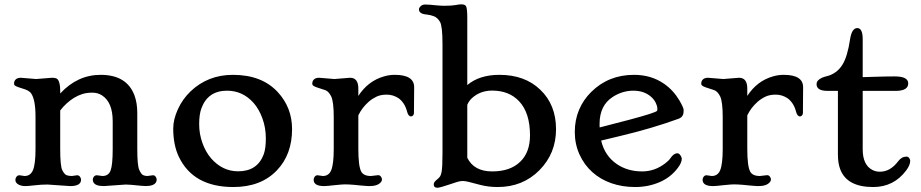

<svg xmlns="http://www.w3.org/2000/svg" viewBox="-20 -865 4318 900"><path d="M308.6 7.3 203.1 0Q171.9 0 141.8 3.7Q111.8 7.3 98.9 7.3Q85.9 7.3 76.4 4.2Q66.9 1 61.5 -3.4Q52.2 -11.2 52.2 -20.8Q52.2 -30.3 57.6 -36.9Q63 -43.5 70.8 -43.5L95.2 -40Q122.6 -40 134.3 -66.9Q146.5 -95.2 146.5 -167V-317.9Q146.5 -399.4 125 -428.7Q115.7 -440.9 90.3 -448.5Q64.9 -456.1 55.4 -460.7Q45.9 -465.3 45.9 -471.9Q45.9 -478.5 47.4 -482.9Q48.8 -487.3 52.2 -491.2Q60.5 -500.5 77.6 -500.5L149.4 -494.6L223.1 -500.5Q244.1 -500.5 250 -493.2Q262.2 -479.5 262.2 -439.9V-426.8Q343.3 -514.2 451.7 -514.2Q575.2 -514.2 610.8 -416.5Q623.5 -381.8 623.5 -334.5V-167Q623.5 -89.4 632.6 -69.1Q641.6 -48.8 650.4 -44.4Q659.2 -40 670.9 -40L696.8 -43.5Q705.1 -43.5 709.7 -36.6Q714.4 -29.8 714.4 -23.9Q714.4 -18.1 712.4 -12.9Q710.4 -7.8 705.1 -3.4Q687.5 10.7 642.6 5.9Q586.4 0 569.8 0L466.8 7.3Q424.8 7.3 417 -12.7Q415 -18.1 415 -24.2Q415 -30.3 420.2 -36.9Q425.3 -43.5 434.1 -43.5L460 -40Q488.8 -40 498.5 -66.2Q508.3 -92.3 508.3 -167V-296.4Q508.3 -385.7 458 -418Q438.5 -430.7 412.4 -430.7Q386.2 -430.7 365.7 -424.1Q345.2 -417.5 326.7 -406.2Q290 -383.3 262.2 -347.2V-167Q262.2 -85.9 272.2 -66.7Q282.2 -47.4 292.5 -43.7Q302.7 -40 316.9 -40L341.3 -43.5Q349.6 -43.5 354.7 -36.9Q359.9 -30.3 359.9 -22.5Q359.9 7.3 308.6 7.3Z M792 -262.7Q792 -304.7 813.7 -352.5Q835.4 -400.4 873 -436.5Q954.6 -514.2 1071.8 -514.2Q1207.5 -514.2 1282.2 -433.1Q1349.1 -360.4 1349.1 -259.8Q1349.1 -141.1 1278.3 -66.9Q1203.6 11.7 1073.7 11.7Q886.2 11.7 818.4 -129.9Q792 -185.1 792 -262.7ZM923.8 -356.4Q913.6 -328.6 913.6 -282.7Q913.6 -236.8 929 -194.3Q944.3 -151.9 969.7 -122.6Q1022.9 -62 1096.2 -62Q1186 -62 1215.8 -140.6Q1226.1 -167.5 1226.1 -216.8Q1226.1 -266.1 1210 -310.3Q1193.8 -354.5 1168 -383.3Q1117.2 -439.9 1044.4 -439.9Q954.1 -439.9 923.8 -356.4Z M1499.5 7.3Q1450.2 7.3 1450.2 -22.5Q1450.2 -30.3 1455.3 -36.9Q1460.4 -43.5 1468.8 -43.5L1493.2 -40Q1521 -40 1532.2 -66.4Q1544.4 -94.7 1544.4 -167V-315.9Q1544.4 -387.2 1532.7 -412.6Q1521 -436.5 1504.9 -442.4Q1488.8 -448.2 1475.8 -451.9Q1462.9 -455.6 1453.4 -460.4Q1443.8 -465.3 1443.8 -471.9Q1443.8 -478.5 1445.3 -482.9Q1446.8 -487.3 1450.2 -491.2Q1458.5 -500.5 1475.6 -500.5L1547.4 -494.6L1621.1 -500.5Q1659.7 -500.5 1659.7 -449.7V-415.5Q1705.6 -485.8 1779.8 -506.8Q1804.2 -514.2 1830.6 -514.2Q1921.4 -514.2 1921.4 -456.1L1920.4 -335.4Q1920.4 -328.6 1916.3 -324Q1912.1 -319.3 1906.7 -319.3Q1894 -319.3 1888.2 -341.8Q1882.3 -364.3 1871.6 -380.1Q1860.8 -396 1847.2 -405.3Q1821.8 -421.4 1793.2 -421.4Q1764.6 -421.4 1745.1 -412.1Q1725.6 -402.8 1709 -388.7Q1676.8 -360.4 1659.7 -324.2V-167Q1659.7 -85.9 1673.3 -60.5Q1684.6 -40 1718.8 -40L1752.4 -43.9Q1760.7 -43.9 1765.6 -37.1Q1770.5 -30.3 1770.5 -23.9Q1770.5 -17.6 1766.4 -12.2Q1762.2 -6.8 1755.4 -2.4Q1733.4 11.2 1687 5.9Q1675.8 4.9 1664.6 3.9Q1608.4 -2.4 1580.6 0Q1552.7 2.4 1541 3.7Q1529.3 4.9 1519.5 6.1Q1509.8 7.3 1499.5 7.3Z M2030.3 15.1Q2013.2 15.1 2013.2 -1Q2013.2 -11.2 2025.9 -21.2Q2038.6 -31.2 2043 -38.3Q2047.4 -45.4 2049.8 -58.6Q2054.2 -81.5 2054.2 -146.5V-658.2Q2054.2 -742.7 2042.5 -762.5Q2030.8 -782.2 2014.6 -788.6Q1998.5 -794.9 1980 -796.9Q1943.8 -799.8 1943.8 -821.3Q1943.8 -828.1 1951.7 -835.9Q1959.5 -843.8 1972.7 -843.8Q1985.8 -843.8 1996.1 -842.8L2016.1 -840.8Q2046.9 -837.9 2061.5 -837.9Q2097.7 -837.9 2115.5 -841.3Q2133.3 -844.7 2141.1 -844.7Q2148.9 -844.7 2155.3 -843Q2161.6 -841.3 2165 -835Q2170.4 -823.2 2170.4 -781.2V-466.3Q2227.1 -514.2 2320.8 -514.2Q2440.4 -514.2 2512.7 -444.3Q2586.4 -374 2586.4 -259.3Q2586.4 -146 2508.8 -67.4Q2430.7 11.7 2312.5 11.7Q2270.5 11.7 2232.4 2L2177.7 -12.2Q2160.6 -16.6 2148.9 -16.6Q2137.2 -16.6 2123 -12.2L2088.9 -1Q2042 15.1 2030.3 15.1ZM2170.4 -125.5Q2201.7 -61.5 2287.1 -61.5Q2371.6 -61.5 2418 -106.4Q2464.4 -150.4 2464.4 -230.5Q2464.4 -336.4 2413.1 -390.6Q2366.2 -440.4 2286.6 -440.4Q2231 -440.4 2191.4 -404.3Q2178.2 -391.6 2170.4 -374Z M2751 -433.6Q2832 -514.2 2952.1 -514.2Q3032.2 -514.2 3092.3 -472.7Q3135.7 -442.9 3164.6 -394.5Q3184.6 -359.4 3184.6 -349.9Q3184.6 -340.3 3183.8 -335.2Q3183.1 -330.1 3180.7 -325.2Q3175.3 -313.5 3160.2 -308.1Q3035.6 -262.7 2883.3 -226.6L2797.9 -206.1Q2814.5 -134.8 2871.6 -95.7Q2921.9 -61.5 2990.2 -61.5Q3049.3 -61.5 3098.6 -99.6Q3114.3 -111.3 3123 -124Q3138.2 -146.5 3155.3 -146.5Q3166 -146.5 3173.8 -128.9Q3175.8 -124.5 3175.8 -120.6Q3175.8 -102.1 3156.7 -77.1Q3123 -32.7 3070.3 -10.5Q3017.6 11.7 2957.3 11.7Q2897 11.7 2845.9 -6.1Q2794.9 -23.9 2756.8 -57.9Q2718.8 -91.8 2696.5 -140.6Q2674.3 -189.5 2674.3 -246.1Q2674.3 -302.7 2694.3 -350.1Q2714.4 -397.5 2751 -433.6ZM2791 -267.6 2930.2 -303.7Q3054.7 -336.9 3060.1 -345.7Q3061.5 -348.6 3061.5 -357.2Q3061.5 -365.7 3054.7 -381.1Q3047.9 -396.5 3033.7 -409.7Q3001 -439.9 2948.7 -439.9Q2897.5 -439.9 2852.1 -410.6Q2790.5 -370.6 2790.5 -284.7V-276.4Q2790.5 -272 2791 -267.6Z M3322.8 7.3Q3273.4 7.3 3273.4 -22.5Q3273.4 -30.3 3278.6 -36.9Q3283.7 -43.5 3292 -43.5L3316.4 -40Q3344.2 -40 3355.5 -66.4Q3367.7 -94.7 3367.7 -167V-315.9Q3367.7 -387.2 3356 -412.6Q3344.2 -436.5 3328.1 -442.4Q3312 -448.2 3299.1 -451.9Q3286.1 -455.6 3276.6 -460.4Q3267.1 -465.3 3267.1 -471.9Q3267.1 -478.5 3268.6 -482.9Q3270 -487.3 3273.4 -491.2Q3281.7 -500.5 3298.8 -500.5L3370.6 -494.6L3444.3 -500.5Q3482.9 -500.5 3482.9 -449.7V-415.5Q3528.8 -485.8 3603 -506.8Q3627.4 -514.2 3653.8 -514.2Q3744.6 -514.2 3744.6 -456.1L3743.7 -335.4Q3743.7 -328.6 3739.5 -324Q3735.4 -319.3 3730 -319.3Q3717.3 -319.3 3711.4 -341.8Q3705.6 -364.3 3694.8 -380.1Q3684.1 -396 3670.4 -405.3Q3645 -421.4 3616.5 -421.4Q3587.9 -421.4 3568.4 -412.1Q3548.8 -402.8 3532.2 -388.7Q3500 -360.4 3482.9 -324.2V-167Q3482.9 -85.9 3496.6 -60.5Q3507.8 -40 3542 -40L3575.7 -43.9Q3584 -43.9 3588.9 -37.1Q3593.8 -30.3 3593.8 -23.9Q3593.8 -17.6 3589.6 -12.2Q3585.4 -6.8 3578.6 -2.4Q3556.6 11.2 3510.3 5.9Q3499 4.9 3487.8 3.9Q3431.6 -2.4 3403.8 0Q3376 2.4 3364.3 3.7Q3352.5 4.9 3342.8 6.1Q3333 7.3 3322.8 7.3Z M4174.3 -506.8Q4237.3 -506.8 4237.3 -474.1Q4237.3 -439 4178.2 -439H4023.9V-165.5Q4023.9 -91.8 4069.3 -68.4Q4085 -60.1 4105 -60.1Q4153.3 -60.1 4190.4 -109.4Q4206.5 -130.9 4229.5 -130.9Q4236.8 -130.9 4241.7 -124.3Q4246.6 -117.7 4246.6 -111.3Q4246.6 -91.3 4228 -66.4Q4169.9 11.7 4072.8 11.7Q3951.7 11.7 3919.4 -69.3Q3907.7 -98.6 3907.7 -141.1V-439H3858.9Q3807.6 -439 3807.6 -470.7Q3807.6 -483.4 3820.1 -492.9Q3832.5 -502.4 3854.7 -507.6Q3877 -512.7 3896.2 -526.4Q3915.5 -540 3928.7 -561.5Q3952.6 -599.1 3964.8 -681.6Q3973.1 -733.4 3998.5 -733.4Q4023.9 -733.4 4023.9 -681.6V-503.4L4074.2 -504.9Q4132.8 -506.8 4174.3 -506.8Z"/></svg>

Font: Stoke
Style: Regular
Weight: 400
Designer: Nicole Fally
Foundry: Nicole Fally
Version: Version 1.002